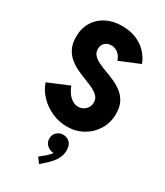

<svg xmlns="http://www.w3.org/2000/svg" viewBox="-248 -827 1057 1229"><g transform="rotate(30 281.0 -212.0)"><path d="M290 7.8Q231.9 7.8 179.2 -15.6Q126.5 -39.1 87.4 -79.1Q48.3 -119.1 31.7 -169.9L184.6 -233.9Q192.9 -209.5 208.3 -187.5Q223.6 -165.5 244.4 -151.9Q265.1 -138.2 289.6 -138.2Q310.1 -138.2 326.9 -147.9Q343.8 -157.7 353.8 -174.6Q363.8 -191.4 363.8 -211.9Q363.8 -238.8 346.9 -256.3Q330.1 -273.9 302.5 -287.4Q274.9 -300.8 241.9 -313.2Q209 -325.7 176 -341.3Q143.1 -356.9 115.7 -379.9Q88.4 -402.8 71.5 -436.8Q54.7 -470.7 54.7 -520Q54.7 -582.5 82.8 -629.2Q110.8 -675.8 161.1 -701.7Q211.4 -727.5 277.8 -727.5Q336.4 -727.5 382.3 -708.3Q428.2 -689 460 -655.5Q491.7 -622.1 507.3 -579.6L360.8 -519Q354.5 -539.1 342.5 -554Q330.6 -568.8 314 -577.1Q297.4 -585.4 278.3 -585.4Q251.5 -585.4 232.9 -568.6Q214.4 -551.8 214.4 -522.9Q214.4 -495.6 231.2 -477.8Q248 -460 275.4 -447Q302.7 -434.1 335.7 -422.1Q368.7 -410.2 401.6 -395Q434.6 -379.9 462.2 -357.7Q489.7 -335.4 506.6 -302.2Q523.4 -269 523.4 -220.2Q523.4 -154.8 492.2 -103.3Q460.9 -51.8 408.2 -22Q355.5 7.8 290 7.8ZM257.3 304.7 228 266.1 272.5 229.5Q280.8 221.7 291 210.2Q301.3 198.7 308.8 186.5Q316.4 174.3 316.4 164.6L334 164.1Q333.5 176.3 325 186.3Q316.4 196.3 297.4 196.3Q275.4 196.3 253.7 177.7Q231.9 159.2 231.9 128.9Q231.9 99.1 252.2 81.5Q272.5 64 297.4 64Q325.7 64 345.9 82.5Q366.2 101.1 366.2 139.2Q366.2 169.9 354.7 194.6Q343.3 219.2 328.6 236.1Q314 252.9 304.2 261.7Z"/></g></svg>

Font: Reddit Mono ExtraBold
Style: Regular
Weight: 800
Monospace: yes
Designer: Stephen Hutchings
Foundry: Reddit
Version: Version 1.014